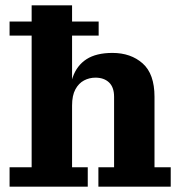

<svg xmlns="http://www.w3.org/2000/svg" viewBox="-20 -702 682 722"><path d="M16 0V-73H99V-682H251V-73H310V0ZM350 0V-73H409V-338Q409 -374 390 -392Q371 -410 339 -410Q316 -410 296 -399.5Q276 -389 263.5 -366Q251 -343 251 -305L238 -304Q238 -367 253.5 -411.5Q269 -456 305.5 -479.5Q342 -503 403 -503Q472 -503 516.5 -463.5Q561 -424 561 -338V-73H622V0ZM16 -568V-621H351V-568Z"/></svg>

Font: Montagu Slab 144pt SemiBold
Style: Regular
Weight: 600
Version: Version 1.000